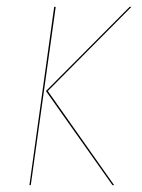

<svg xmlns="http://www.w3.org/2000/svg" viewBox="-20 -537 412 557"><path d="M141.6 -517.1 69.3 0H65.4L137.2 -517.1ZM361.3 -517.1 118.7 -272.9 311 0H306.2L113.3 -272.9L356 -517.1Z"/></svg>

Font: Fira Sans Compressed Four
Style: Italic
Weight: 100
Width: 3
Italic angle: -8°
Designer: Carrois Corporate & Edenspiekermann AG
Foundry: Carrois Corporate GbR & Edenspiekermann AG
Version: Version 4.203;PS 004.203;hotconv 1.0.88;makeotf.lib2.5.64775